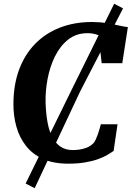

<svg xmlns="http://www.w3.org/2000/svg" viewBox="-20 -870 706 1030"><path d="M346 8Q265.5 8 209.5 -17.8Q153.5 -43.5 118.8 -88.2Q84 -133 68 -190.2Q52 -247.5 52 -310Q52 -414 82.2 -495.8Q112.5 -577.5 168.5 -634.8Q224.5 -692 302 -722Q379.5 -752 473.5 -752Q515 -752 552.2 -745.8Q589.5 -739.5 618.8 -733Q648 -726.5 666 -724.5L636 -531H525.5L508.5 -681Q501 -684 492.5 -686.5Q484 -689 473.5 -690.5Q463 -692 449.5 -692Q389 -692 345.8 -657.8Q302.5 -623.5 275 -567.8Q247.5 -512 235.2 -446.5Q223 -381 224.5 -319.5Q226.5 -260 235.2 -212.8Q244 -165.5 261.5 -132.8Q279 -100 305.8 -82.5Q332.5 -65 370.5 -65Q383.5 -65 403.2 -67.2Q423 -69.5 444.2 -77.5Q465.5 -85.5 483 -103.5Q489 -111.5 494.2 -123Q499.5 -134.5 504.2 -147.8Q509 -161 513.2 -175.5Q517.5 -190 521 -203.5H610.5L589.5 -60.5Q575.5 -50.5 555 -38.5Q534.5 -26.5 505.2 -16Q476 -5.5 436.8 1.2Q397.5 8 346 8ZM117.5 114.5 370.5 -401 592.5 -850 640 -825 409.5 -378.5 166 139.5Z"/></svg>

Font: Merriweather 20pt ExtraBold
Style: Italic
Weight: 800
Italic angle: -7.8°
Version: Version 2.101